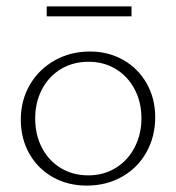

<svg xmlns="http://www.w3.org/2000/svg" viewBox="-20 -576 551 600"><path d="M126 -556H391V-525H126ZM45 -202Q45 -262 73 -310.5Q101 -359 150.5 -387Q200 -415 261 -415Q319 -415 365.5 -388.5Q412 -362 438.5 -315Q465 -268 465 -210Q465 -149 437.5 -100Q410 -51 361 -23.5Q312 4 251 4Q192 4 145 -22.5Q98 -49 71.5 -96Q45 -143 45 -202ZM422 -206Q422 -257 400.5 -297.5Q379 -338 341.5 -360.5Q304 -383 257 -383Q208 -383 170 -360Q132 -337 111 -296.5Q90 -256 90 -206Q90 -154 111.5 -113.5Q133 -73 170.5 -50.5Q208 -28 256 -28Q304 -28 342 -51.5Q380 -75 401 -116Q422 -157 422 -206Z"/></svg>

Font: Ysabeau Infant Light
Style: Regular
Weight: 300
Designer: Christian Thalmann (Catharsis Fonts)
Version: Version 0.003